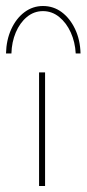

<svg xmlns="http://www.w3.org/2000/svg" viewBox="-36 -619 288 639"><path d="M94 -378H114V0H94ZM107 -599Q142 -599 169.5 -578.5Q197 -558 214 -522Q231 -486 232 -441H216Q214 -479 199.5 -511Q185 -543 161 -562.5Q137 -582 107 -582Q77 -582 53.5 -562.5Q30 -543 16.5 -511Q3 -479 2 -441H-16Q-15 -486 1.5 -522Q18 -558 45.5 -578.5Q73 -599 107 -599Z"/></svg>

Font: Synthetic Thin
Style: Regular
Weight: 100
Designer: Santiago Orozco
Foundry: Typemade
Version: Version 2.000; ttfautohint (v1.8.4.7-5d5b)